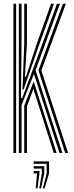

<svg xmlns="http://www.w3.org/2000/svg" viewBox="-20 -820 396 1029"><path d="M80.9 0V-800H95.4V-578.1L92.4 -294.7H99.2L200.5 -567.6L285.3 -800H301.3L170.5 -443.3L314.2 0H298.9L162 -423.7L95.4 -256.2V0ZM109.9 0V-253L160.5 -383.8L283.4 0H268.1L158.9 -343.9L124.4 -250V0ZM51.9 0V-800H66.4V0ZM329.6 0 186.1 -442.8 317 -800H333L201.7 -442.1L344.9 0ZM100.5 -340.3 109.9 -584V-800H124.4V-589.1L113.4 -407.7H118.6L177.7 -587.5L253.7 -800H269.4L189.4 -578.2L106.6 -340.3ZM209.4 189.4 230.1 109.4V57.9H160.5V45H243V109.4L219 189.4ZM171.5 189.4 178.5 109.4H160.5V96.5H191.4V109.4L181 189.4ZM190.4 189.4 204.3 109.4V83.7H160.5V70.8H217.2V109.4L199.9 189.4Z"/></svg>

Font: Big Shoulders Inline Display SC Thin
Style: Regular
Weight: 100
Designer: Patric King
Foundry: XO Type Co
Version: Version 2.002